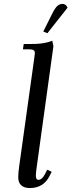

<svg xmlns="http://www.w3.org/2000/svg" viewBox="-20 -954 365 981"><path d="M73.2 -47.9Q73.2 -71.8 78.1 -105L155.8 -662.1Q158.2 -681.6 158.2 -683.1Q158.2 -693.4 151.4 -697.8Q144.5 -702.1 127 -702.1H97.2L101.1 -729Q141.6 -729 160.6 -729.5Q179.7 -730 204.1 -733.9Q228.5 -737.8 247.1 -746.1L252.9 -717.8L168 -104Q163.1 -68.8 163.1 -58.1Q163.1 -35.2 175.8 -35.2Q194.8 -35.2 210 -64.9L221.2 -86.9L244.1 -76.2L232.9 -54.2Q201.7 6.8 132.8 6.8Q104 6.8 88.6 -7.1Q73.2 -21 73.2 -47.9ZM201.2 -793 247.1 -884.8Q260.7 -912.1 272.5 -923.1Q284.2 -934.1 299.8 -934.1Q315.9 -934.1 325.2 -915L222.2 -784.2Z"/></svg>

Font: Dihjauti
Style: Bold Italic
Weight: 700
Italic angle: -9°
Designer: T. Christopher White
Version: Version 3.0.0